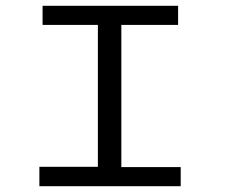

<svg xmlns="http://www.w3.org/2000/svg" viewBox="-20 -643 790 663"><path d="M116 0V-67H318V-557H127V-623H595V-557H399V-66H604V0Z"/></svg>

Font: Inconsolata ExtraExpanded
Style: Regular
Weight: 400
Width: 8
Monospace: yes
Designer: Raph Levien, Cyreal, Brenton Simpson
Foundry: Raph Levien, Cyreal, Google
Version: Version 3.001; ttfautohint (v1.8.2.53-6de2)